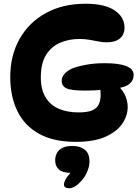

<svg xmlns="http://www.w3.org/2000/svg" viewBox="-20 -750 748 1030"><path d="M532 -269Q504 -266 480.5 -265Q457 -264 436 -264Q363 -264 337 -276Q311 -288 311 -317Q311 -336 324.5 -352Q338 -368 363 -381Q391 -393 438.5 -402Q486 -411 542 -411Q618 -411 657.5 -395.5Q697 -380 697 -347Q697 -320 675.5 -301Q654 -282 605 -276ZM613 -290Q641 -264 653 -234.5Q665 -205 665 -176Q665 -129 636 -86.5Q607 -44 546 -16.5Q485 11 387 11Q268 11 190 -32Q112 -75 73.5 -153.5Q35 -232 35 -337Q35 -452 85 -541Q135 -630 226 -680Q317 -730 440 -730Q541 -730 594.5 -694.5Q648 -659 648 -601Q648 -565 623.5 -544Q599 -523 552 -523Q531 -523 508.5 -527.5Q486 -532 460.5 -536.5Q435 -541 406 -541Q350 -541 303 -521Q256 -501 227.5 -456Q199 -411 199 -335Q199 -269 225 -227Q251 -185 296.5 -166Q342 -147 401 -147Q448 -147 473.5 -157.5Q499 -168 509.5 -189.5Q520 -211 520 -244Q520 -258 517 -276.5Q514 -295 508 -313ZM370 178Q317 178 296.5 160Q276 142 276 110Q276 91 284 73.5Q292 56 312.5 44.5Q333 33 369 33Q410 33 435 53Q460 73 460 117Q460 141 448.5 169.5Q437 198 416 221Q399 240 382.5 250Q366 260 350 260Q338 260 330.5 255Q323 250 323 239Q323 230 331.5 213Q340 196 367 168Z"/></svg>

Font: DynaPuff Medium
Style: Regular
Weight: 500
Version: Version 2.000